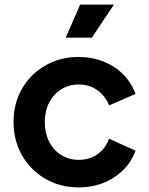

<svg xmlns="http://www.w3.org/2000/svg" viewBox="-20 -804 648 836"><path d="M323 12Q382 12 432 -8.5Q482 -29 518 -65.5Q554 -102 570 -148L455 -200Q439 -157 404.5 -132.5Q370 -108 323 -108Q280 -108 246.5 -129Q213 -150 194 -187.5Q175 -225 175 -272Q175 -320 194 -357Q213 -394 246.5 -415Q280 -436 323 -436Q370 -436 404.5 -411Q439 -386 455 -345L570 -395Q553 -443 517 -479.5Q481 -516 431 -536Q381 -556 323 -556Q242 -556 177.5 -519Q113 -482 76 -418Q39 -354 39 -273Q39 -192 76 -127.5Q113 -63 177.5 -25.5Q242 12 323 12ZM266 -640H380L476 -784H329Z"/></svg>

Font: Plus Jakarta Sans
Style: Bold
Weight: 700
Designer: Gumpita Rahayu
Foundry: Tokotype
Version: Version 2.004; ttfautohint (v1.8.3)